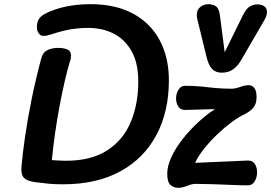

<svg xmlns="http://www.w3.org/2000/svg" viewBox="-20 -880 1302 922"><path d="M282 5Q244 5 216.5 2.5Q189 0 151 -5Q111 -10 95.5 -25.5Q80 -41 83 -78Q88 -139 100.5 -225Q113 -311 133 -409Q153 -507 179 -603Q187 -630 209 -640Q231 -650 260 -650Q286 -650 303.5 -642.5Q321 -635 321 -614Q321 -606 320 -599.5Q319 -593 315 -582Q303 -543 290.5 -488.5Q278 -434 266 -370.5Q254 -307 244.5 -240.5Q235 -174 229 -111Q249 -110 266.5 -109Q284 -108 296 -108Q418 -108 495 -158Q572 -208 608 -294.5Q644 -381 644 -489Q644 -577 612 -634Q580 -691 526 -718.5Q472 -746 404 -746Q365 -746 324.5 -740Q284 -734 223 -714Q183 -701 170 -715Q157 -729 157 -749Q157 -781 174.5 -798.5Q192 -816 244 -834Q278 -846 322 -853Q366 -860 415 -860Q535 -860 619 -814.5Q703 -769 747 -686.5Q791 -604 791 -494Q791 -344 731 -231.5Q671 -119 557.5 -57Q444 5 282 5ZM836 22Q814 22 798.5 8Q783 -6 783 -46Q783 -82 802.5 -124.5Q822 -167 855 -209.5Q888 -252 928.5 -290Q969 -328 1012 -356L871 -352Q847 -351 836 -368.5Q825 -386 825.5 -409Q826 -432 837.5 -450Q849 -468 869 -468Q922 -468 979.5 -461Q1037 -454 1093 -454Q1110 -454 1133 -462.5Q1156 -471 1175 -471Q1190 -471 1201 -458Q1212 -445 1212 -414Q1212 -380 1195.5 -361.5Q1179 -343 1150 -329Q1124 -317 1090.5 -292Q1057 -267 1023 -234.5Q989 -202 960.5 -166.5Q932 -131 917 -98L1169 -109Q1193 -110 1204 -92.5Q1215 -75 1214.5 -51Q1214 -27 1202.5 -8.5Q1191 10 1171 10Q1136 10 1091 8Q1046 6 1001 4.5Q956 3 918 3Q902 3 878.5 12.5Q855 22 836 22ZM1045 -531Q1015 -531 998 -549.5Q981 -568 972 -606L928 -786Q925 -798 925 -808Q925 -834 942.5 -847Q960 -860 981 -860Q1001 -860 1016.5 -850Q1032 -840 1036 -806L1059 -629L1146 -806Q1163 -840 1180.5 -849.5Q1198 -859 1216 -859Q1237 -859 1249.5 -849.5Q1262 -840 1262 -822Q1262 -805 1251 -786L1139 -593Q1122 -563 1099.5 -547Q1077 -531 1045 -531Z"/></svg>

Font: Pacifico
Style: Regular
Weight: 400
Designer: Vernon Adams
Foundry: Vernon Adams
Version: Version 3.010; ttfautohint (v1.8.4.7-5d5b)